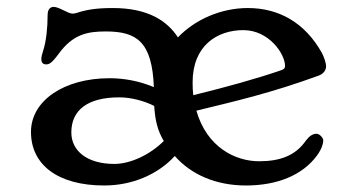

<svg xmlns="http://www.w3.org/2000/svg" viewBox="-20 -538 1023 569"><path d="M71.8 -147C71.8 -50.3 150.4 11.7 289.1 11.7C371.6 11.7 448.2 -21 498 -75.7C546.4 -20.5 620.1 11.7 709 11.7C800.3 11.7 876 -18.1 919.4 -77.1C935.5 -99.1 938 -115.7 938 -121.6C938 -129.9 926.8 -141.6 918 -141.6C907.2 -141.6 897 -135.3 886.7 -121.6C856 -77.1 810.5 -60.1 748 -60.1C676.8 -60.1 592.8 -102.1 562 -210C682.1 -239.3 783.7 -262.7 923.3 -313.5C939.9 -319.3 946.3 -331.1 946.3 -341.3C946.3 -352.1 939.9 -370.1 933.6 -381.8C883.3 -471.2 806.2 -514.2 714.4 -514.2C635.7 -514.2 558.1 -480.5 507.3 -427.2C475.1 -476.6 418.5 -514.2 314 -514.2C263.7 -514.2 235.4 -508.8 208 -500C203.1 -498.5 199.7 -497.6 195.3 -497.6C181.2 -497.6 155.3 -517.6 139.2 -517.6C131.8 -517.6 121.1 -513.7 121.1 -493.2C121.1 -456.5 117.2 -416.5 107.9 -387.7C104.5 -377.4 102.5 -369.6 102.5 -361.8C102.5 -354 106.4 -347.2 116.7 -347.2C125.5 -347.2 132.8 -350.1 153.8 -378.4C196.3 -437 239.7 -444.8 293.5 -444.8C385.7 -444.8 430.7 -414.1 436 -279.8C394.5 -297.4 348.6 -306.2 304.7 -306.2C170.4 -306.2 71.8 -240.2 71.8 -147ZM552.7 -255.9C551.3 -268.1 550.8 -280.3 550.8 -293.9C550.8 -403.3 624 -448.7 701.2 -448.7C777.3 -448.7 824.7 -377.9 824.7 -342.8C824.7 -337.9 823.2 -333 814 -330.1C741.7 -305.2 650.4 -279.8 552.7 -255.9ZM191.4 -145.5C191.4 -212.9 241.2 -249.5 333.5 -249.5C368.2 -249.5 406.7 -239.3 437 -224.1C439.9 -181.2 446.3 -152.8 465.3 -120.1C424.3 -79.1 366.2 -52.2 318.8 -52.2C238.3 -52.2 191.4 -90.8 191.4 -145.5Z"/></svg>

Font: Stoke
Style: Regular
Weight: 400
Designer: Nicole Fally
Foundry: Nicole Fally
Version: Version 1.002